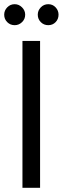

<svg xmlns="http://www.w3.org/2000/svg" viewBox="-33 -895 299 915"><path d="M74 0V-700H158V0ZM197 -775Q176 -775 161.5 -789.5Q147 -804 147 -825Q147 -845 161.5 -860Q176 -875 197 -875Q218 -875 232 -860Q246 -845 246 -825Q246 -804 232 -789.5Q218 -775 197 -775ZM37 -775Q16 -775 1.5 -789.5Q-13 -804 -13 -825Q-13 -845 1.5 -860Q16 -875 37 -875Q57 -875 72 -860Q87 -845 87 -825Q87 -804 72 -789.5Q57 -775 37 -775Z"/></svg>

Font: Firefly Display
Style: Regular
Weight: 400
Designer: Colophon Foundry, Jonny Pinhorn
Foundry: Colophon Foundry
Version: Version 1.200; ttfautohint (v1.8.3)